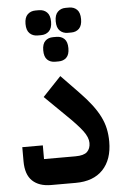

<svg xmlns="http://www.w3.org/2000/svg" viewBox="-59 -909 615 950"><g transform="rotate(-5 249.0 -433.5)"><path d="M156 0Q96 0 63 -31.5Q30 -63 30 -129V-199H132V-131H288Q330 -131 346.5 -147Q363 -163 363 -191Q363 -218 339 -250.5Q315 -283 258 -338L157 -437L248 -533L335 -443Q370 -407 394 -375.5Q418 -344 433 -314Q448 -284 454.5 -253.5Q461 -223 461 -189Q461 -100 413.5 -50Q366 0 278 0ZM303 -743Q280 -743 264.5 -758Q249 -773 249 -805Q249 -837 264.5 -852Q280 -867 303 -867H321Q345 -867 360 -852Q375 -837 375 -805Q375 -773 360 -758Q345 -743 321 -743ZM229 -606Q205 -606 190 -620.5Q175 -635 175 -667Q175 -699 190 -713.5Q205 -728 229 -728H246Q270 -728 285 -713.5Q300 -699 300 -667Q300 -635 285 -620.5Q270 -606 246 -606ZM154 -743Q130 -743 114.5 -758Q99 -773 99 -805Q99 -837 114.5 -852Q130 -867 154 -867H171Q195 -867 210.5 -852Q226 -837 226 -805Q226 -773 210.5 -758Q195 -743 171 -743Z"/></g></svg>

Font: IBM Plex Sans Arabic SmBld
Style: Regular
Weight: 600
Designer: Mike Abbink, Paul van der Laan, Pieter van Rosmalen, Wael Morcos, Khajak Apelian
Foundry: Bold Monday
Version: Version 1.005